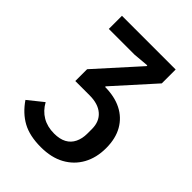

<svg xmlns="http://www.w3.org/2000/svg" viewBox="-209 -620 920 920"><g transform="rotate(45 250.5 -160.0)"><path d="M237 200Q161 200 111.5 173Q62 146 25 92L101 31Q122 69 156 89Q190 109 236 109Q274 109 299 95.5Q324 82 336.5 56Q349 30 349 -3V-35Q349 -85 317 -113Q285 -141 227 -141H130V-221L321 -433V-438L241 -431H67V-520H431V-426L251 -226V-177L215 -222H248Q315 -222 362.5 -198Q410 -174 436 -128.5Q462 -83 462 -18Q462 47 435 96Q408 145 358 172.5Q308 200 237 200Z"/></g></svg>

Font: IBM Plex Sans Medium
Style: Regular
Weight: 500
Designer: Mike Abbink, Paul van der Laan, Pieter van Rosmalen
Foundry: Bold Monday
Version: Version 3.201